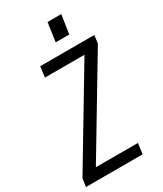

<svg xmlns="http://www.w3.org/2000/svg" viewBox="-236 -972 895 1054"><g transform="rotate(-30 211.5 -445.0)"><path d="M-10 -51 370 -685 389 -633H88L97 -700H440L433 -649L53 -15L32 -67H351L342 0H-17ZM340 -890 322 -771H236L253 -890Z"/></g></svg>

Font: Pathway Extreme Condensed
Style: Italic
Weight: 400
Width: 3
Italic angle: -8°
Version: Version 1.001;gftools[0.9.26]